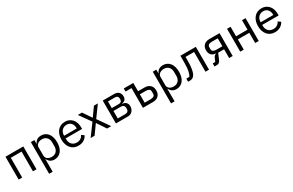

<svg xmlns="http://www.w3.org/2000/svg" viewBox="202 -2042 5738 3756"><g transform="rotate(-30 3071.0 -164.0)"><path d="M85 -516H488V0H408V-446H165V0H85Z M658 -516H738V-432H742Q762 -481 800.5 -504.5Q839 -528 893 -528Q941 -528 980 -509Q1019 -490 1046.5 -455Q1074 -420 1088.5 -370Q1103 -320 1103 -258Q1103 -196 1088.5 -146Q1074 -96 1046.5 -61Q1019 -26 980 -7Q941 12 893 12Q788 12 742 -84H738V200H658ZM871 -60Q939 -60 978 -102.5Q1017 -145 1017 -214V-302Q1017 -371 978 -413.5Q939 -456 871 -456Q844 -456 819.5 -448.5Q795 -441 777 -428Q759 -415 748.5 -396.5Q738 -378 738 -357V-165Q738 -140 748.5 -120.5Q759 -101 777 -87.5Q795 -74 819.5 -67Q844 -60 871 -60Z M1432 12Q1379 12 1336.5 -7Q1294 -26 1263.5 -61.5Q1233 -97 1216.5 -146.5Q1200 -196 1200 -258Q1200 -319 1216.5 -369Q1233 -419 1263.5 -454.5Q1294 -490 1336.5 -509Q1379 -528 1432 -528Q1484 -528 1525 -509Q1566 -490 1595 -456.5Q1624 -423 1639.5 -377Q1655 -331 1655 -276V-238H1284V-214Q1284 -181 1294.5 -152.5Q1305 -124 1324.5 -103Q1344 -82 1372.5 -70Q1401 -58 1437 -58Q1486 -58 1522.5 -81Q1559 -104 1579 -147L1636 -106Q1611 -53 1558 -20.5Q1505 12 1432 12ZM1432 -461Q1399 -461 1372 -449.5Q1345 -438 1325.5 -417Q1306 -396 1295 -367.5Q1284 -339 1284 -305V-298H1569V-309Q1569 -378 1531.5 -419.5Q1494 -461 1432 -461Z M1711 0 1902 -260 1719 -516H1813L1944 -324H1947L2083 -516H2172L1990 -266L2176 0H2082L1948 -202H1945L1800 0Z M2282 -516H2542Q2605 -516 2641 -480.5Q2677 -445 2677 -385Q2677 -288 2576 -276V-272Q2636 -267 2665.5 -234.5Q2695 -202 2695 -154Q2695 -123 2685.5 -95Q2676 -67 2658 -46Q2640 -25 2614 -12.5Q2588 0 2555 0H2282ZM2531 -66Q2567 -66 2588 -85Q2609 -104 2609 -139V-162Q2609 -197 2588 -216Q2567 -235 2531 -235H2362V-66ZM2521 -300Q2554 -300 2572.5 -316.5Q2591 -333 2591 -364V-386Q2591 -417 2572.5 -433.5Q2554 -450 2521 -450H2362V-300Z M2892 -446H2757V-516H2972V-329H3119Q3197 -329 3243 -285Q3289 -241 3289 -165Q3289 -87 3244 -43.5Q3199 0 3120 0H2892ZM3108 -70Q3153 -70 3178 -87Q3203 -104 3203 -144V-186Q3203 -226 3178 -242.5Q3153 -259 3108 -259H2972V-70Z M3412 -516H3492V-432H3496Q3516 -481 3554.5 -504.5Q3593 -528 3647 -528Q3695 -528 3734 -509Q3773 -490 3800.5 -455Q3828 -420 3842.5 -370Q3857 -320 3857 -258Q3857 -196 3842.5 -146Q3828 -96 3800.5 -61Q3773 -26 3734 -7Q3695 12 3647 12Q3542 12 3496 -84H3492V200H3412ZM3625 -60Q3693 -60 3732 -102.5Q3771 -145 3771 -214V-302Q3771 -371 3732 -413.5Q3693 -456 3625 -456Q3598 -456 3573.5 -448.5Q3549 -441 3531 -428Q3513 -415 3502.5 -396.5Q3492 -378 3492 -357V-165Q3492 -140 3502.5 -120.5Q3513 -101 3531 -87.5Q3549 -74 3573.5 -67Q3598 -60 3625 -60Z M3913 -70H3981Q3994 -88 4004 -113Q4014 -138 4021 -173Q4028 -208 4032 -256Q4036 -304 4036 -369V-516H4385V0H4305V-446H4112V-367Q4112 -292 4106.5 -236Q4101 -180 4091.5 -140Q4082 -100 4069 -74.5Q4056 -49 4041 -34Q4022 -15 3999 -7.5Q3976 0 3944 0H3913Z M4509 -70H4566L4599 -146Q4610 -172 4626 -185.5Q4642 -199 4662 -202V-206Q4593 -212 4558 -251Q4523 -290 4523 -356Q4523 -431 4568 -473.5Q4613 -516 4692 -516H4920V0H4840V-198H4706L4652 -71Q4634 -29 4612.5 -14.5Q4591 0 4564 0H4509ZM4840 -266V-446H4704Q4659 -446 4634 -429Q4609 -412 4609 -372V-339Q4609 -299 4634 -282.5Q4659 -266 4704 -266Z M5090 -516H5170V-301H5428V-516H5508V0H5428V-231H5170V0H5090Z M5872 12Q5819 12 5776.5 -7Q5734 -26 5703.5 -61.5Q5673 -97 5656.5 -146.5Q5640 -196 5640 -258Q5640 -319 5656.5 -369Q5673 -419 5703.5 -454.5Q5734 -490 5776.5 -509Q5819 -528 5872 -528Q5924 -528 5965 -509Q6006 -490 6035 -456.5Q6064 -423 6079.5 -377Q6095 -331 6095 -276V-238H5724V-214Q5724 -181 5734.5 -152.5Q5745 -124 5764.5 -103Q5784 -82 5812.5 -70Q5841 -58 5877 -58Q5926 -58 5962.5 -81Q5999 -104 6019 -147L6076 -106Q6051 -53 5998 -20.5Q5945 12 5872 12ZM5872 -461Q5839 -461 5812 -449.5Q5785 -438 5765.5 -417Q5746 -396 5735 -367.5Q5724 -339 5724 -305V-298H6009V-309Q6009 -378 5971.5 -419.5Q5934 -461 5872 -461Z"/></g></svg>

Font: IBMPlexSans
Style: Regular
Weight: 400
Designer: Mike Abbink, Paul van der Laan, Pieter van Rosmalen
Foundry: Bold Monday
Version: Version 3.1